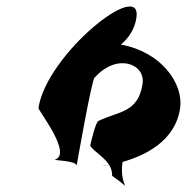

<svg xmlns="http://www.w3.org/2000/svg" viewBox="-20 -666 581 594"><path d="M99 -332C98 -324 205 -190 150 -172C143 -170 219 -169 217 -153C217 -153 265 -428 273 -426C343 -504 431 -468 421 -406C407 -316 346 -322 285 -292C277 -292 261 -226 259 -215C271 -197 302 -181 318 -155C321 -155 324 -156 327 -157C324 -156 321 -156 318 -155C324 -146 327 -135 327 -122C401 -71 347 -84 359 -164V-165C427 -184 522 -229 537 -330C549 -408 478 -506 354 -528C378 -548 397 -576 402 -611C421 -736 124 -498 99 -332ZM297 -153C305 -152 312 -154 318 -155C310 -154 302 -153 297 -153Z"/></svg>

Font: Ampere
Style: Ita
Weight: 400
Version: Version 1